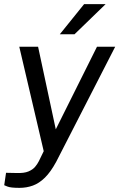

<svg xmlns="http://www.w3.org/2000/svg" viewBox="-33 -743 576 928"><path d="M61.3 165Q18.4 165 2.9 158.6Q-12.6 152.2 -12.6 152.2L-3.8 92.2L46.5 93.2Q83.1 94.6 104.4 85.7Q125.7 76.7 136.9 63Q148.2 49.3 154.6 36.4L178.3 -12.3L60.2 -517H151.1L236.6 -117.9L435.7 -517H523.7L238.7 38.9Q212 88.2 184.1 115.6Q156.1 143 125.7 154Q95.3 165 61.3 165ZM256.2 -577.5 373.5 -723H477.5L327.3 -577.5Z"/></svg>

Font: Public Sans Thin
Style: Italic
Weight: 100
Italic angle: -8°
Designer: The Public Sans project authors (U.S. Web Design System). Libre Franklin designed by Pablo Impallari and Rodrigo Fuenzal
Version: Version 2.000